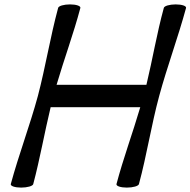

<svg xmlns="http://www.w3.org/2000/svg" viewBox="-20 -836 865 872"><path d="M244 -800C208 -667 187 -533 152 -400C116 -267 65 -133 29 0C27 9 48 16 76 16C104 16 129 9 131 0C162 -117 182 -233 210 -349H617C583 -233 540 -117 509 0C507 9 528 16 556 16C584 16 609 9 611 0C647 -133 667 -267 703 -400C739 -533 789 -667 825 -800C827 -809 806 -816 778 -816C750 -816 726 -809 724 -800C692 -683 673 -567 645 -451H237C271 -567 314 -683 345 -800C347 -809 326 -816 298 -816C270 -816 246 -809 244 -800Z"/></svg>

Font: Nupuram Medium Oblique
Style: Regular
Weight: 500
Designer: Santhosh Thottingal (santhosh.thottingal@gmail.com)
Foundry: SMC
Version: Version 1.000